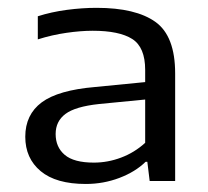

<svg xmlns="http://www.w3.org/2000/svg" viewBox="-20 -767 532 490"><path d="M199 -297.5Q123 -297.5 83.8 -330.2Q44.5 -363 44.5 -418Q44.5 -474.5 86.5 -505.8Q128.5 -537 223 -545L350.5 -557.5V-588.5Q350.5 -646.5 317.5 -667.5Q284.5 -688.5 216.5 -688.5Q186 -688.5 149.5 -683.2Q113 -678 76.5 -666.5V-725.5Q111 -736.5 150.5 -741.8Q190 -747 226.5 -747Q326.5 -747 376.8 -711Q427 -675 427 -579.5V-305H362L356 -354H351.5Q325.5 -328.5 284.8 -313Q244 -297.5 199 -297.5ZM122 -425Q122 -391.5 145.2 -371.8Q168.5 -352 219.5 -352Q255 -352 289 -364.8Q323 -377.5 350.5 -402.5V-513L232.5 -501.5Q172 -495 147 -476.2Q122 -457.5 122 -425Z"/></svg>

Font: Encode Sans Expanded
Style: Regular
Weight: 400
Width: 7
Designer: Multiple Designers
Foundry: Impallari Type
Version: Version 3.000; ttfautohint (v1.8.3) -l 8 -r 50 -G 200 -x 14 